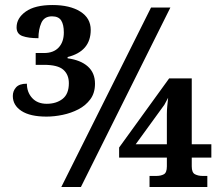

<svg xmlns="http://www.w3.org/2000/svg" viewBox="-20 -744 880 764"><path d="M165 -280Q100 -280 65.5 -302.5Q31 -325 31 -362Q31 -382 44 -396.5Q57 -411 87 -411Q87 -377 108 -354Q129 -331 166 -331Q204 -331 229 -350.5Q254 -370 254 -413Q254 -447 232 -466.5Q210 -486 155 -486H122V-533H155Q193 -533 213.5 -555Q234 -577 234 -615Q234 -646 223.5 -662.5Q213 -679 187 -679Q156 -679 144.5 -653Q133 -627 133 -592Q93 -592 69.5 -600.5Q46 -609 46 -635Q46 -672 82.5 -698Q119 -724 189 -724Q258 -724 299.5 -698Q341 -672 341 -625Q341 -540 249 -517V-512Q301 -505 329.5 -479.5Q358 -454 358 -411Q358 -374 339.5 -349Q321 -324 292 -309Q263 -294 229.5 -287Q196 -280 165 -280ZM224 0 581 -714H658L302 0ZM575 0V-44H603Q620 -44 632 -50.5Q644 -57 644 -82V-117H454V-157L653 -432H743V-170H821V-117H743V-82Q743 -57 756 -50.5Q769 -44 785 -44H805V0ZM520 -170H644V-290Q644 -306 645.5 -321Q647 -336 649 -355Q645 -347 640.5 -339Q636 -331 634 -327Z"/></svg>

Font: Noto Serif
Style: Bold
Weight: 700
Designer: Monotype Design Team
Foundry: Monotype Imaging Inc.
Version: Version 2.014